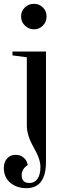

<svg xmlns="http://www.w3.org/2000/svg" viewBox="-51 -787 337 1002"><path d="M87 195Q36 195 2.5 166.5Q-31 138 -31 89Q-31 59 -14 40Q3 21 29 21Q55 21 71 34.5Q87 48 90 61L94 74Q62 95 62 127Q62 168 103 168Q129 168 144.5 146.5Q160 125 160 84Q160 43 124.5 -18.5Q89 -80 89 -133V-488L14 -498V-518H189V57Q189 195 87 195ZM59 -701Q59 -729 78.5 -748Q98 -767 126 -767Q154 -767 173 -748Q192 -729 192 -701Q192 -673 173 -653.5Q154 -634 126.5 -634Q99 -634 79 -653.5Q59 -673 59 -701Z"/></svg>

Font: Prata
Style: Regular
Weight: 400
Designer: Cyreal (www.cyreal.org)
Foundry: Cyreal (www.cyreal.org)
Version: Version 1.010